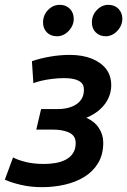

<svg xmlns="http://www.w3.org/2000/svg" viewBox="-37 -761 526 794"><path d="M137 13Q90 13 49.5 3.5Q9 -6 -17 -18L17 -110Q35 -100 68 -91.5Q101 -83 146 -83Q170 -83 193 -87Q216 -91 234.5 -100.5Q253 -110 264.5 -127Q276 -144 276 -169Q276 -187 267.5 -198Q259 -209 245 -214.5Q231 -220 215.5 -222.5Q200 -225 183 -225H113L133 -310H204Q225 -310 244.5 -315Q264 -320 278.5 -329.5Q293 -339 301.5 -354Q310 -369 310 -390Q310 -409 299.5 -419Q289 -429 270.5 -433.5Q252 -438 229 -438Q206 -438 180.5 -435Q155 -432 134 -427Q113 -422 101 -417L95 -508Q130 -520 171 -527Q212 -534 251 -534Q304 -534 342.5 -518.5Q381 -503 402 -475.5Q423 -448 423 -408Q423 -381 411.5 -355.5Q400 -330 377 -309Q354 -288 320 -274Q354 -259 372 -231.5Q390 -204 390 -171Q390 -122 369 -87Q348 -52 312.5 -30Q277 -8 231.5 2.5Q186 13 137 13ZM401 -611Q375 -611 359 -627Q343 -643 343 -668Q343 -698 363.5 -719.5Q384 -741 411 -741Q437 -741 453 -724.5Q469 -708 469 -683Q469 -664 459 -647.5Q449 -631 433.5 -621Q418 -611 401 -611ZM199 -611Q173 -611 157 -627Q141 -643 141 -668Q141 -698 161.5 -719.5Q182 -741 210 -741Q236 -741 252 -724.5Q268 -708 268 -683Q268 -664 258 -647.5Q248 -631 232.5 -621Q217 -611 199 -611Z"/></svg>

Font: Ubuntu Sans SemiBold
Style: Italic
Weight: 600
Italic angle: -13.5°
Designer: Dalton Maag Ltd
Foundry: Dalton Maag Ltd
Version: Version 1.006